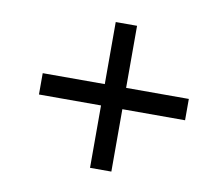

<svg xmlns="http://www.w3.org/2000/svg" viewBox="-59 -653 673 594"><g transform="rotate(10 278.0 -356.0)"><path d="M64 -323V-390H259V-585H326V-390H523V-323H326V-127H259V-323Z"/></g></svg>

Font: Volkhov
Style: Italic
Weight: 400
Italic angle: -12°
Designer: Cyreal (www.cyreal.org)
Foundry: Cyreal (www.cyreal.org)
Version: Version 1.010